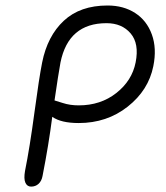

<svg xmlns="http://www.w3.org/2000/svg" viewBox="-20 -695 610 705"><path d="M94.2 -9.8Q79.6 -9.8 73.2 -24.2Q66.9 -38.6 71.8 -66.9Q89.4 -154.3 106.4 -281.7Q123.5 -409.2 134.8 -465.8Q154.3 -563 214.4 -618.9Q274.4 -674.8 375 -674.8Q433.6 -674.8 476.3 -647.2Q519 -619.6 537.6 -568.4Q556.2 -517.1 543 -452.1Q525.4 -363.8 449 -303.5Q372.6 -243.2 269 -243.2Q204.1 -243.2 171.9 -266.1Q158.7 -163.1 136.2 -48.8Q132.8 -30.3 121.6 -20Q110.4 -9.8 94.2 -9.8ZM202.1 -465.8Q193.8 -420.4 180.2 -326.2Q183.6 -325.7 210.2 -316.9Q236.8 -308.1 269 -308.1Q349.6 -308.1 407.2 -353.5Q464.8 -398.9 478 -465.8Q491.7 -534.7 459.7 -572.3Q427.7 -609.9 371.1 -609.9Q231.4 -609.9 202.1 -465.8Z"/></svg>

Font: Shantell Sans Irregular
Style: Italic
Weight: 300
Italic angle: -11.31°
Designer: Stephen Nixon, Anya Danilova, Shantell Martin
Foundry: Arrow Type
Version: Version 1.006;[9816181b4]